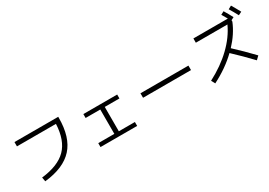

<svg xmlns="http://www.w3.org/2000/svg" viewBox="19 -1817 3962 2823"><g transform="rotate(-30 2000.0 -405.5)"><path d="M129.9 -703.1H873V-687Q873 -356 717.5 -184.1Q562 -12.2 233.9 22.9L221.2 -47.9Q506.3 -80.1 643.1 -218.5Q779.8 -356.9 792 -629.9H129.9Z M1212.9 -553.2H1787.1V-486.8H1538.1V-73.2H1811V-6.8H1189V-73.2H1461.9V-486.8H1212.9Z M2092.8 -321.8V-397.9H2907.2V-321.8Z M3169.9 -634.8V-707H3754.9Q3738.8 -735.8 3699.2 -803.2L3753.9 -832Q3794.9 -765.1 3837.9 -683.1L3790 -659.2V-634.8Q3720.2 -462.9 3574.2 -308.1Q3719.2 -174.3 3872.1 -14.2L3817.9 38.1Q3671.9 -115.7 3522 -255.9Q3353 -92.8 3118.2 25.9L3084 -38.1Q3308.1 -154.3 3468 -308.1Q3627.9 -461.9 3706.1 -634.8ZM3834 -818.8 3890.1 -849.1Q3930.2 -782.2 3976.1 -695.8L3919.9 -668Q3876 -751 3834 -818.8Z"/></g></svg>

Font: WebKoruri
Style: Regular
Weight: 400
Foundry: lindwurm / mohemohe
Version: Version 1.00